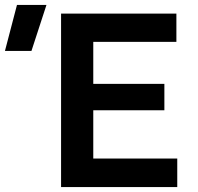

<svg xmlns="http://www.w3.org/2000/svg" viewBox="-158 -755 798 775"><path d="M88.5 0V-700H554V-586H218.5V-416.5H505.5V-310H218.5V-115H557.5V0ZM-138 -549.5 -89.5 -735H29.5L-31 -549.5Z"/></svg>

Font: Geologica Medium
Style: Regular
Weight: 500
Designer: Sindre Bremnes, Frode Helland
Foundry: Monokrom Skriftforlag AS
Version: Version 1.010;gftools[0.9.28]